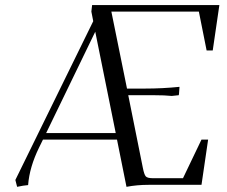

<svg xmlns="http://www.w3.org/2000/svg" viewBox="-20 -722 885 750"><path d="M40 -19 344.2 -639.2 336.9 -676.8 339.8 -702.1H836.9L811 -524.9H787.1L756.8 -676.8H415L476.1 -376H546.9Q614.3 -376 681.2 -382.8L679.2 -355L678.2 -350.1L650.9 -347.2Q624 -350.1 581.1 -350.1H481L538.1 -65.9Q543 -41 549.1 -33.4Q555.2 -25.9 577.1 -25.9H694.8L767.1 -176.8H793L767.1 0H560.1Q515.1 0 474.1 7.8L437 -176.8H147.9L132.8 -146Q95.2 -69.3 89.8 1Q71.8 2.4 46.9 7.8ZM160.2 -202.1H432.1L352.1 -598.1Z"/></svg>

Font: Dihjauti
Style: Italic
Weight: 400
Italic angle: -9°
Designer: T. Christopher White
Version: Version 3.0.0